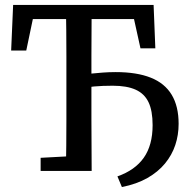

<svg xmlns="http://www.w3.org/2000/svg" viewBox="-20 -690 771 775"><path d="M25 -486 33 -670H600L607 -495H547L511 -658L558 -613H74L122 -658L86 -486ZM246 0Q247 -52 247.5 -103.5Q248 -155 248 -207Q248 -259 248 -311V-360Q248 -412 248 -463.5Q248 -515 247.5 -567Q247 -619 246 -670H350Q350 -619 349.5 -567.5Q349 -516 349 -464Q349 -412 349 -360V-311Q349 -260 349 -208Q349 -156 349.5 -104Q350 -52 350 0ZM472 65 454 22Q525 -3 560.5 -53.5Q596 -104 596 -185Q596 -243 579.5 -277.5Q563 -312 527.5 -328Q492 -344 435 -344Q394 -344 360 -341Q326 -338 297 -331V-386Q319 -390 343.5 -392.5Q368 -395 394 -397Q420 -399 447 -399Q532 -399 588.5 -376.5Q645 -354 673 -307.5Q701 -261 701 -190Q701 -145 687.5 -104.5Q674 -64 646 -30Q618 4 575 28.5Q532 53 472 65ZM144 0V-53L274 -60H287V0Z"/></svg>

Font: Source Serif 4
Style: Regular
Weight: 400
Designer: Frank Grießhammer
Foundry: Adobe Systems Incorporated
Version: Version 4.004;hotconv 1.0.116;makeotfexe 2.5.65601